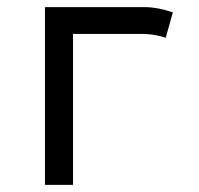

<svg xmlns="http://www.w3.org/2000/svg" viewBox="-20 -518 558 538"><path d="M106 -498H386.2Q421.4 -498 464.4 -483.4L444.3 -412.1Q417.5 -421.4 385.3 -422.9H184.6V0H106Z"/></svg>

Font: FantasqueSansM Nerd Font
Style: Regular
Weight: 400
Monospace: yes
Designer: Jany Belluz
Version: Version 1.8.0 ; ttfautohint (v1.8.2);Nerd Fonts 3.4.0